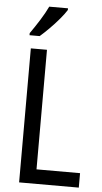

<svg xmlns="http://www.w3.org/2000/svg" viewBox="-62 -981 541 1019"><g transform="rotate(5 208.5 -471.5)"><path d="M80 0V-714H166V-77H398V0ZM258 -934Q245 -913 221 -884.5Q197 -856 169.5 -828.5Q142 -801 121 -783H67V-794Q93 -831 117.5 -870Q142 -909 158 -943H258Z"/></g></svg>

Font: Noto Sans Thai Looped Condensed
Style: Regular
Weight: 400
Width: 3
Designer: Sasikarn Vongin, Ben Mitchell
Foundry: The Fontpad Ltd
Version: Version 1.001; ttfautohint (v1.8.4.7-5d5b)